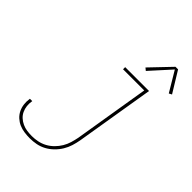

<svg xmlns="http://www.w3.org/2000/svg" viewBox="-274 -1082 1211 1211"><g transform="rotate(45 332.0 -476.5)"><path d="M225 8Q200 8 175 4.5Q150 1 128.5 -8.5Q107 -18 89.5 -34Q72 -50 61.5 -71.5Q51 -93 48 -117.5Q45 -142 49 -167Q49 -168 49 -168.5Q49 -169 50 -169H70Q70 -169 70 -168.5Q70 -168 70 -167Q66 -145 68.5 -123Q71 -101 80 -82Q89 -63 104.5 -49Q120 -35 139.5 -26Q159 -17 180.5 -14Q202 -11 225 -11Q250 -11 276.5 -16.5Q303 -22 327 -35Q351 -48 371 -68Q391 -88 405 -111.5Q419 -135 426.5 -160.5Q434 -186 439 -211L522 -716H333V-735H546L459 -208Q454 -180 445.5 -152.5Q437 -125 421.5 -99.5Q406 -74 384 -52.5Q362 -31 336 -17Q310 -3 281.5 2.5Q253 8 225 8ZM442 -810 425 -824 556 -961H579L664 -822L645 -812L565 -946Z"/></g></svg>

Font: Iosevka Slab Thin Extended
Style: Italic
Weight: 100
Width: 7
Italic angle: -9°
Monospace: yes
Designer: Belleve Invis
Foundry: Belleve Invis
Version: Version 11.1.0; ttfautohint (v1.8.3)